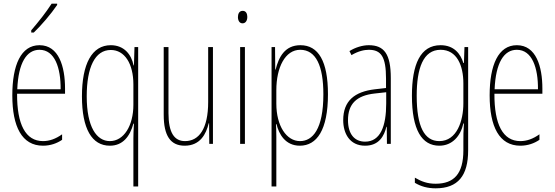

<svg xmlns="http://www.w3.org/2000/svg" viewBox="-20 -783 3018 1045"><path d="M291 -756V-763H261C227 -711 195 -671 150 -618V-606H164C203 -643 258 -707 291 -756ZM195 -537C94 -537 47 -429 47 -264C47 -94 99 10 214 10C255 10 290 -3 318 -22V-52C283 -27 249 -15 214 -15C119 -15 72 -106 73 -273H334V-301C334 -421 300 -537 195 -537ZM195 -512C278 -512 311 -414 310 -297H74C80 -442 125 -512 195 -512Z M706 -30V232H732V-527H712L709 -427H707C695 -488 654 -537 583 -537C480 -537 426 -435 426 -259C426 -82 480 10 578 10C648 10 687 -40 706 -110H709C707 -81 706 -45 706 -30ZM578 -15C506 -15 452 -91 452 -259C452 -417 497 -511 583 -511C658 -511 706 -437 706 -323V-213C706 -99 654 -15 578 -15Z M1139 -527H1113V-228C1113 -82 1063 -15 987 -15C929 -15 897 -60 897 -167V-527H871V-159C871 -45 907 10 985 10C1070 10 1102 -54 1116 -112H1118L1119 0H1139Z M1301 -724C1281 -724 1275 -706 1275 -690C1275 -672 1283 -656 1300 -656C1316 -656 1326 -670 1326 -691C1326 -707 1320 -724 1301 -724ZM1313 -527H1287V0H1313Z M1615 -537C1530 -537 1497 -472 1480 -404H1478L1477 -527H1458V232H1484V-37C1484 -69 1483 -95 1482 -107H1485C1498 -53 1533 10 1612 10C1704 10 1765 -75 1765 -270C1765 -450 1713 -537 1615 -537ZM1614 -512C1700 -512 1740 -424 1740 -270C1740 -79 1681 -15 1613 -15C1539 -15 1484 -98 1484 -219V-292C1484 -416 1532 -512 1614 -512Z M1987 -537C1953 -537 1914 -525 1882 -505L1893 -483C1930 -505 1963 -512 1987 -512C2054 -512 2081 -475 2081 -355V-304L2020 -297C1910 -284 1848 -234 1848 -129C1848 -57 1883 10 1967 10C2043 10 2071 -43 2083 -93H2085L2086 0H2107V-358C2107 -489 2071 -537 1987 -537ZM2019 -274 2082 -281V-220C2082 -97 2051 -12 1967 -12C1909 -12 1874 -54 1874 -129C1874 -217 1920 -263 2019 -274Z M2378 -537C2268 -537 2222 -433 2222 -262C2222 -76 2276 10 2371 10C2442 10 2487 -43 2502 -111H2505C2502 -70 2502 -43 2502 -12V35C2502 163 2451 217 2351 217C2306 217 2274 205 2238 184V212C2271 232 2308 242 2351 242C2473 242 2528 173 2528 35V-527H2508L2505 -440H2502C2487 -489 2452 -537 2378 -537ZM2378 -512C2467 -512 2502 -426 2502 -329V-221C2502 -126 2467 -15 2371 -15C2290 -15 2248 -93 2248 -262C2248 -411 2283 -512 2378 -512Z M2793 -537C2692 -537 2645 -429 2645 -264C2645 -94 2697 10 2812 10C2853 10 2888 -3 2916 -22V-52C2881 -27 2847 -15 2812 -15C2717 -15 2670 -106 2671 -273H2932V-301C2932 -421 2898 -537 2793 -537ZM2793 -512C2876 -512 2909 -414 2908 -297H2672C2678 -442 2723 -512 2793 -512Z"/></svg>

Font: Noto Sans Ethiopic ExtraCondensed Thin
Style: Regular
Weight: 100
Width: 2
Designer: Monotype Design Team
Foundry: Monotype Imaging Inc.
Version: Version 2.102